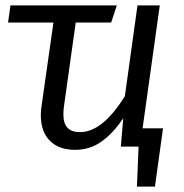

<svg xmlns="http://www.w3.org/2000/svg" viewBox="-20 -546 684 715"><path d="M587 -68 557 149H490L496 0H430L439 -106Q401 -49 357.5 -18.5Q314 12 260 12Q199 12 165.5 -22Q132 -56 132 -117Q132 -135 135 -153L179 -462H10L19 -526H415L394 -462H262L219 -156Q216 -137 216 -121Q216 -86 231.5 -70Q247 -54 278 -54Q362 -54 445 -188L492 -526H575L511 -68Z"/></svg>

Font: FiraGO Book
Style: Italic
Weight: 350
Italic angle: -8°
Designer: bBox Type GmbH
Foundry: bBox Type GmbH
Version: Version 1.001